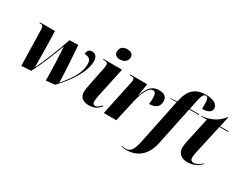

<svg xmlns="http://www.w3.org/2000/svg" viewBox="-109 -1370 2774 2208"><g transform="rotate(30 1278.0 -265.5)"><path d="M444 10 560 -1C683 -124 813 -311 813 -457C813 -512 787 -546 741 -546C705 -546 678 -527 678 -477C749 -477 767 -444 767 -391C767 -285 705 -179 595 -51H590C590 -136 572 -433 562 -532L447 -527C398 -378 316 -172 264 -68H259C257 -228 257 -386 250 -536H51L48 -526H62C88 -526 103 -516 104 -473L115 5L242 -3C316 -140 374 -290 427 -434C435 -344 444 -122 444 10Z M1060 -625C1109 -625 1157 -653 1157 -708C1157 -755 1120 -771 1079 -771C1031 -771 985 -750 985 -687C985 -644 1018 -625 1060 -625ZM1014 10C1090 10 1131 -24 1164 -62L1157 -71C1136 -47 1106 -20 1079 -20C1055 -20 1047 -35 1046 -61C1046 -83 1051 -115 1059 -153L1141 -536H896L894 -526H910C948 -526 958 -517 958 -492C958 -474 955 -454 950 -434L905 -213C893 -154 888 -122 888 -98C888 -26 934 10 1014 10Z M1302 -443 1208 0H1374L1440 -293C1472 -434 1522 -510 1566 -510C1594 -510 1612 -496 1612 -428C1612 -408 1611 -382 1607 -350C1684 -350 1737 -383 1737 -458C1737 -515 1702 -546 1631 -546C1547 -546 1494 -503 1453 -373H1450L1475 -536H1251L1249 -526H1270C1299 -526 1310 -515 1310 -497C1310 -479 1306 -463 1302 -443Z M1642 240C1744 240 1887 195 1931 -15L2038 -526H2165L2167 -536H2041L2064 -649C2081 -728 2096 -760 2127 -760C2162 -760 2164 -712 2163 -606C2241 -606 2283 -634 2283 -677C2283 -731 2228 -770 2125 -770C1986 -770 1914 -703 1883 -573L1874 -536L1785 -532L1784 -526H1871L1750 59C1721 195 1691 230 1628 230C1614 230 1595 226 1585 223L1582 232C1594 236 1622 240 1642 240Z M2318 10C2400 10 2452 -22 2498 -64L2493 -72C2461 -43 2420 -19 2388 -19C2358 -19 2344 -37 2344 -66C2344 -89 2349 -118 2356 -148L2440 -526H2554L2556 -536H2443L2472 -671H2463C2409 -585 2282 -533 2195 -533L2193 -526H2272L2199 -191C2193 -162 2189 -132 2189 -105C2189 -30 2246 10 2318 10Z"/></g></svg>

Font: Noto Serif Display SemiCondensed ExtraBold
Style: Italic
Weight: 800
Width: 4
Italic angle: -12°
Designer: Monotype Design Team
Foundry: Monotype Imaging Inc.
Version: Version 2.009